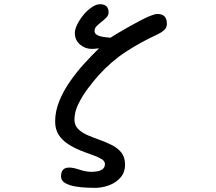

<svg xmlns="http://www.w3.org/2000/svg" viewBox="-20 -783 1040 923"><path d="M437.5 120.1Q424.8 120.1 397.9 119.1Q371.1 118.2 342.3 113.3Q313.5 108.4 293.5 97.2Q273.4 85.9 273.4 64.5Q273.4 22.5 312.5 22.5Q332 22.5 362.3 32.7Q392.6 43 419.9 43Q432.6 43 447.8 40.5Q462.9 38.1 473.6 29.8Q484.4 21.5 484.4 4.9Q484.4 -8.8 467.3 -19Q450.2 -29.3 422.9 -38.6Q395.5 -47.9 364.7 -60.5Q334 -73.2 306.6 -90.8Q279.3 -108.4 262.2 -134.8Q245.1 -161.1 245.1 -199.2Q245.1 -248 265.1 -297.4Q285.2 -346.7 317.4 -392.6Q349.6 -438.5 386.2 -478.5Q422.9 -518.6 456.1 -550.8Q447.3 -549.8 438.5 -548.8Q429.7 -547.9 420.9 -547.9Q388.7 -547.9 364.3 -569.3Q339.8 -590.8 339.8 -624Q339.8 -642.6 351.6 -666Q363.3 -689.5 381.3 -711.4Q399.4 -733.4 420.9 -748Q442.4 -762.7 460.9 -762.7Q502 -762.7 502 -722.7Q502 -710 491.7 -699.2Q481.4 -688.5 468.3 -678.2Q455.1 -668 444.8 -657.7Q434.6 -647.5 434.6 -633.8Q434.6 -620.1 449.7 -613.3Q464.8 -606.4 483.4 -604.5Q502 -602.5 510.7 -601.6Q521.5 -608.4 543.9 -622.1Q566.4 -635.7 594.2 -651.4Q622.1 -667 650.4 -682.1Q678.7 -697.3 701.7 -706.5Q724.6 -715.8 737.3 -715.8Q782.2 -715.8 782.2 -668.9Q782.2 -649.4 768.6 -637.7Q754.9 -626 738.3 -618.2Q655.3 -580.1 584.5 -533.7Q513.7 -487.3 452.1 -418.9Q428.7 -392.6 402.3 -357.4Q376 -322.3 356.9 -283.7Q337.9 -245.1 337.9 -208Q337.9 -180.7 355.5 -163.1Q373 -145.5 400.9 -133.3Q428.7 -121.1 459.5 -110.4Q490.2 -99.6 518.1 -85.4Q545.9 -71.3 563.5 -49.3Q581.1 -27.3 581.1 7.8Q581.1 45.9 559.1 70.8Q537.1 95.7 503.9 107.9Q470.7 120.1 437.5 120.1Z"/></svg>

Font: Kosugi Maru
Style: Regular
Weight: 400
Designer: MOTOYA
Version: Version 4.002